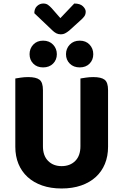

<svg xmlns="http://www.w3.org/2000/svg" viewBox="-20 -1054 701 1091"><path d="M330 17Q268 17 219.5 0Q171 -17 137 -48Q103 -79 85 -122.5Q67 -166 67 -220V-608Q78 -610 98.5 -613Q119 -616 140 -616Q185 -616 204.5 -601Q224 -586 224 -542V-223Q224 -169 253.5 -139.5Q283 -110 330 -110Q378 -110 407.5 -139.5Q437 -169 437 -223V-608Q448 -610 468.5 -613Q489 -616 510 -616Q555 -616 574.5 -601Q594 -586 594 -542V-220Q594 -166 576 -122.5Q558 -79 524 -48Q490 -17 441 0Q392 17 330 17ZM303 -746Q303 -714 281.5 -692.5Q260 -671 225 -671Q190 -671 169 -692.5Q148 -714 148 -746Q148 -778 169 -800.5Q190 -823 225 -823Q260 -823 281.5 -800.5Q303 -778 303 -746ZM510 -746Q510 -714 489 -692.5Q468 -671 433 -671Q398 -671 376.5 -692.5Q355 -714 355 -746Q355 -778 376.5 -800.5Q398 -823 433 -823Q468 -823 489 -800.5Q510 -778 510 -746ZM175 -979Q175 -1005 190.5 -1019.5Q206 -1034 226 -1034Q242 -1034 252.5 -1026.5Q263 -1019 274 -1007L323 -951L402 -1034Q435 -1034 451 -1018.5Q467 -1003 467 -988Q467 -972 459 -961Q451 -950 437 -938L373 -880Q363 -872 351.5 -865.5Q340 -859 325 -859Q311 -859 299.5 -865Q288 -871 278 -881Z"/></svg>

Font: Baloo Thambi 2
Style: Bold
Weight: 700
Designer: Aadarsh Rajan and Ek Type
Foundry: Ek Type
Version: Version 1.640;hotconv 1.0.111;makeotfexe 2.5.65597; ttfautoh